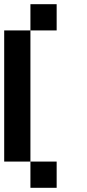

<svg xmlns="http://www.w3.org/2000/svg" viewBox="-20 -895 415 915"><path d="M0 -125V-750H125V-125ZM125 -125H250V0H125ZM125 -750V-875H250V-750Z"/></svg>

Font: Galmuri7 Regular
Style: Regular
Weight: 400
Designer: Lee Minseo (quiple)
Version: Version 2.399;hotconv 1.1.1;makeotfexe 2.6.0 DEVELOPMENT